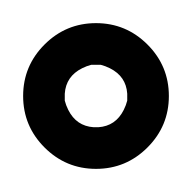

<svg xmlns="http://www.w3.org/2000/svg" viewBox="-31 -348 166 166"><path d="M48 -292Q44 -291 40 -289Q26 -282 25 -267Q25 -266 25 -265Q25 -265 25 -264Q25 -263 25 -261Q26 -257 28 -253Q35 -239 50 -238Q52 -238 52 -238Q54 -238 54 -238Q69 -239 76 -253Q78 -257 79 -261Q79 -263 79 -264Q79 -265 79 -265Q79 -266 79 -267Q78 -282 64 -289Q60 -291 56 -292Q54 -292 53 -292Q52 -292 52 -292Q52 -292 51 -292Q50 -292 48 -292ZM-11 -265Q-11 -291 7.5 -309.5Q26 -328 52 -328Q78 -328 96.5 -309.5Q115 -291 115 -265Q115 -239 96.5 -220.5Q78 -202 52 -202Q26 -202 7.5 -220.5Q-11 -239 -11 -265Z"/></svg>

Font: FRB American Cursive Black
Style: Bold Italic
Weight: 900
Italic angle: -25°
Version: Version 2.0;Modular Font Editor K font №1